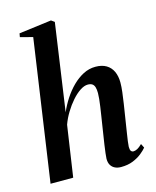

<svg xmlns="http://www.w3.org/2000/svg" viewBox="-122 -900 808 995"><g transform="rotate(-15 282.0 -403.0)"><path d="M403 11Q385 11 371 4.5Q357 -2 348.8 -15.2Q340.5 -28.5 340.5 -50Q341 -60.5 343.2 -79.8Q345.5 -99 349 -123.2Q352.5 -147.5 356.8 -173.8Q361 -200 364.5 -223.5Q368.5 -248.5 372.2 -272.8Q376 -297 379.2 -319Q382.5 -341 384.2 -359.5Q386 -378 386 -390.5Q386 -410 382.2 -422.2Q378.5 -434.5 369.8 -440.5Q361 -446.5 346 -446.5Q327 -446.5 304.5 -431.8Q282 -417 260 -392Q238 -367 219.2 -336.2Q200.5 -305.5 189 -273.5L148.5 0H27L137 -757.5L70 -775L73.5 -794.5L248 -817L265.5 -804.5L198.5 -337.5Q213.5 -372.5 235.2 -406Q257 -439.5 284.2 -466.5Q311.5 -493.5 342.5 -509.5Q373.5 -525.5 408 -525.5Q442.5 -525.5 465.8 -511.8Q489 -498 500.8 -472.8Q512.5 -447.5 512.5 -413Q512.5 -390.5 509 -362Q505.5 -333.5 500.8 -302.2Q496 -271 491 -239.5Q487.5 -218 484 -195Q480.5 -172 477 -150.2Q473.5 -128.5 471 -110.2Q468.5 -92 468 -80Q468 -63.5 473 -57.2Q478 -51 486 -51Q495.5 -51 507 -57Q518.5 -63 533 -77.5L544 -55.5Q533.5 -42.5 514.2 -27Q495 -11.5 467.2 -0.2Q439.5 11 403 11Z"/></g></svg>

Font: Merriweather 120pt SemiBold
Style: Italic
Weight: 600
Italic angle: -7.8°
Version: Version 2.101